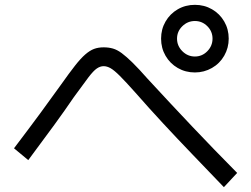

<svg xmlns="http://www.w3.org/2000/svg" viewBox="-20 -798 1040 795"><path d="M787 -498Q748 -498 716 -516.5Q684 -535 665.5 -567Q647 -599 647 -638Q647 -677 665.5 -709Q684 -741 716 -759.5Q748 -778 787 -778Q826 -778 858 -759.5Q890 -741 908.5 -709Q927 -677 927 -638Q927 -600 908.5 -567.5Q890 -535 857.5 -516.5Q825 -498 787 -498ZM787 -564Q817 -564 838.5 -586Q860 -608 860 -638Q860 -668 838.5 -689.5Q817 -711 787 -711Q757 -711 735 -689.5Q713 -668 713 -638Q713 -608 735 -586Q757 -564 787 -564ZM907 -23Q837 -96 775 -160.5Q713 -225 655.5 -287Q598 -349 541 -414Q500 -460 476.5 -483.5Q453 -507 438 -515.5Q423 -524 409 -524Q395 -524 381 -514.5Q367 -505 346 -477.5Q325 -450 286 -396Q250 -343 204.5 -280.5Q159 -218 97 -135L38 -184Q101 -267 148.5 -331.5Q196 -396 233 -448Q267 -496 290.5 -526Q314 -556 333 -572.5Q352 -589 369.5 -595.5Q387 -602 409 -602Q430 -602 447.5 -597Q465 -592 484 -578Q503 -564 529 -538.5Q555 -513 591 -472Q686 -369 775.5 -274.5Q865 -180 962 -82Z"/></svg>

Font: M PLUS 1 Thin
Style: Regular
Weight: 400
Version: Version 1.001